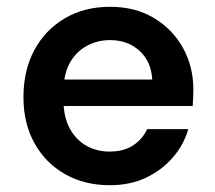

<svg xmlns="http://www.w3.org/2000/svg" viewBox="-20 -533 632 565"><path d="M303 12Q229 12 171.5 -20.5Q114 -53 81.5 -111.5Q49 -170 49 -247Q49 -326 81 -385.5Q113 -445 170.5 -479Q228 -513 304 -513Q378 -513 433 -480Q488 -447 518.5 -392Q549 -337 549 -269Q549 -259 548.5 -247Q548 -235 547 -221H136V-299H428Q425 -352 390.5 -383.5Q356 -415 304 -415Q267 -415 235.5 -398Q204 -381 185.5 -348Q167 -315 167 -265V-236Q167 -189 185 -155.5Q203 -122 233.5 -104.5Q264 -87 302 -87Q344 -87 371.5 -105Q399 -123 413 -153H534Q521 -107 488.5 -69.5Q456 -32 409.5 -10Q363 12 303 12Z"/></svg>

Font: DM Sans 18pt SemiBold
Style: Regular
Weight: 600
Designer: Colophon Foundry, Jonny Pinhorn
Foundry: Colophon Foundry
Version: Version 4.004;gftools[0.9.30]